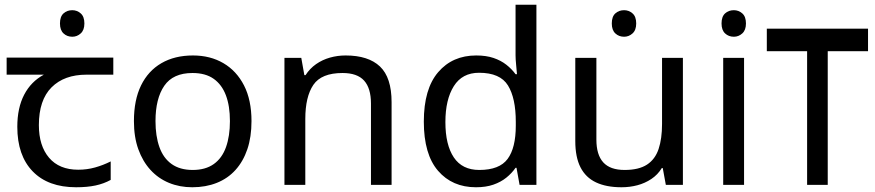

<svg xmlns="http://www.w3.org/2000/svg" viewBox="-20 -780 3692 810"><path d="M285 -737Q305 -737 320.5 -723.5Q336 -710 336 -681Q336 -653 320.5 -639Q305 -625 285 -625Q263 -625 248 -639Q233 -653 233 -681Q233 -710 248 -723.5Q263 -737 285 -737ZM301 10Q183 10 118 -57Q53 -124 53 -245Q53 -325 82 -380.5Q111 -436 165 -465H8V-537H458V-465H345Q251 -465 197.5 -411.5Q144 -358 144 -252Q144 -165 187 -114.5Q230 -64 310 -64Q347 -64 381 -73.5Q415 -83 447 -99V-21Q418 -5 383 2.5Q348 10 301 10Z M1041 -269Q1041 -202 1023.5 -150.5Q1006 -99 973.5 -63Q941 -27 894.5 -8.5Q848 10 791 10Q738 10 693 -8.5Q648 -27 615 -63Q582 -99 563.5 -150.5Q545 -202 545 -269Q545 -358 575 -419.5Q605 -481 661 -513.5Q717 -546 794 -546Q867 -546 922.5 -513.5Q978 -481 1009.5 -419.5Q1041 -358 1041 -269ZM636 -269Q636 -206 652.5 -159.5Q669 -113 704 -88Q739 -63 793 -63Q847 -63 882 -88Q917 -113 933.5 -159.5Q950 -206 950 -269Q950 -333 933 -378Q916 -423 881.5 -447.5Q847 -472 792 -472Q710 -472 673 -418Q636 -364 636 -269Z M1438 -546Q1534 -546 1583 -499.5Q1632 -453 1632 -349V0H1545V-343Q1545 -408 1516 -440Q1487 -472 1425 -472Q1336 -472 1302 -422Q1268 -372 1268 -278V0H1180V-536H1251L1264 -463H1269Q1287 -491 1313.5 -509.5Q1340 -528 1372 -537Q1404 -546 1438 -546Z M1988 10Q1888 10 1828 -59.5Q1768 -129 1768 -267Q1768 -405 1828.5 -475.5Q1889 -546 1989 -546Q2031 -546 2062 -535.5Q2093 -525 2116 -507Q2139 -489 2155 -467H2161Q2160 -480 2157.5 -505.5Q2155 -531 2155 -546V-760H2243V0H2172L2159 -72H2155Q2139 -49 2116 -30.5Q2093 -12 2061.5 -1Q2030 10 1988 10ZM2002 -63Q2087 -63 2121.5 -109.5Q2156 -156 2156 -250V-266Q2156 -366 2123 -419.5Q2090 -473 2001 -473Q1930 -473 1894.5 -416.5Q1859 -360 1859 -265Q1859 -169 1894.5 -116Q1930 -63 2002 -63Z M2613 -737Q2633 -737 2648.5 -723.5Q2664 -710 2664 -681Q2664 -653 2648.5 -639Q2633 -625 2613 -625Q2591 -625 2576 -639Q2561 -653 2561 -681Q2561 -710 2576 -723.5Q2591 -737 2613 -737ZM2861 -536V0H2789L2776 -71H2772Q2755 -43 2728 -25Q2701 -7 2669 1.5Q2637 10 2602 10Q2538 10 2494.5 -10.5Q2451 -31 2429 -74Q2407 -117 2407 -185V-536H2496V-191Q2496 -127 2525 -95Q2554 -63 2615 -63Q2675 -63 2709.5 -85.5Q2744 -108 2758.5 -151.5Q2773 -195 2773 -257V-536Z M3119 -536V0H3031V-536ZM3076 -737Q3096 -737 3111.5 -723.5Q3127 -710 3127 -681Q3127 -653 3111.5 -639Q3096 -625 3076 -625Q3054 -625 3039 -639Q3024 -653 3024 -681Q3024 -710 3039 -723.5Q3054 -737 3076 -737Z M3642 -659V-564H3472V0H3385V-564H3215V-659Z"/></svg>

Font: uoriya05
Style: Book
Weight: 400
Designer: Jelle Bosma - Monotype Design Team
Foundry: Monotype Imaging Inc.
Version: Version 2.003